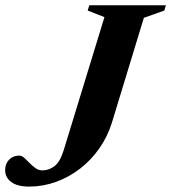

<svg xmlns="http://www.w3.org/2000/svg" viewBox="-68 -695 650 728"><path d="M356 -229Q339.5 -176.5 308.5 -132.2Q277.5 -88 235.5 -55.5Q193.5 -23 144 -5.2Q94.5 12.5 42 12.5Q-2 12.5 -25.2 -4.8Q-48.5 -22 -48.5 -50Q-48.5 -74 -33.5 -89.5Q-18.5 -105 5 -105Q14.5 -105 24 -96.5Q33.5 -88 44 -77Q54.5 -66 66.5 -57.5Q78.5 -49 92.5 -49Q118.5 -49 139.5 -65.8Q160.5 -82.5 174 -127L328 -630L264.5 -655L270.5 -675H561L555 -655L477.5 -627.5Z"/></svg>

Font: Newsreader 24pt
Style: Bold Italic
Weight: 700
Italic angle: -17°
Designer: Hugues Gentile
Foundry: Production Type
Version: Version 1.003